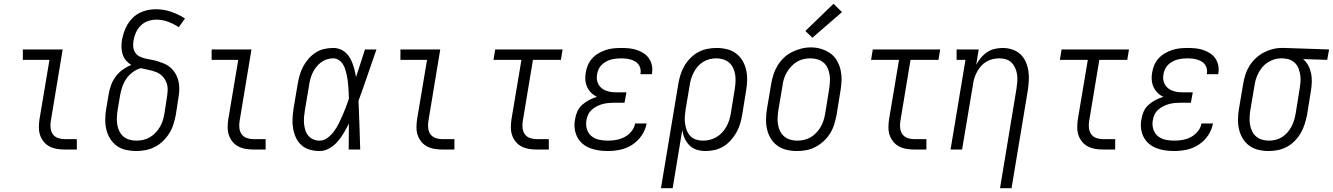

<svg xmlns="http://www.w3.org/2000/svg" viewBox="-20 -792 7060 1017"><path d="M322 0Q301 0 280.5 -3.5Q260 -7 242 -16.5Q224 -26 211.5 -41.5Q199 -57 192.5 -76Q186 -95 186 -116.5Q186 -138 189 -159L242 -475H101V-530H312L249 -150Q246 -132 248 -113.5Q250 -95 260 -81Q270 -67 287 -61Q304 -55 322 -55H387V0Z M702 8Q674 8 647 2Q620 -4 598.5 -19.5Q577 -35 563 -58Q549 -81 543 -107Q537 -133 537.5 -161.5Q538 -190 543 -218L556 -295Q560 -319 569 -343Q578 -367 593.5 -387.5Q609 -408 630.5 -423.5Q652 -439 676 -448Q660 -457 648 -471Q636 -485 630 -503Q624 -521 623.5 -540.5Q623 -560 626 -580Q630 -601 637 -622Q644 -643 655.5 -662.5Q667 -682 683.5 -698Q700 -714 720 -724Q740 -734 762 -738.5Q784 -743 805 -743Q848 -743 887 -729.5Q926 -716 960 -694L927 -648Q901 -665 871 -676.5Q841 -688 808 -688Q786 -688 764 -680.5Q742 -673 725.5 -656.5Q709 -640 699.5 -618.5Q690 -597 687 -576Q684 -559 686 -542Q688 -525 697 -512Q706 -499 721 -492Q736 -485 752 -481.5Q768 -478 784.5 -475Q801 -472 817 -467Q833 -462 847.5 -456Q862 -450 875 -440.5Q888 -431 898 -418.5Q908 -406 915 -391.5Q922 -377 925.5 -361Q929 -345 929.5 -328Q930 -311 928 -294Q926 -277 923 -260L911 -182Q906 -158 898.5 -133.5Q891 -109 877 -86.5Q863 -64 843.5 -45Q824 -26 800.5 -14Q777 -2 752 3Q727 8 702 8ZM702 -47Q720 -47 738.5 -51Q757 -55 774 -65Q791 -75 804.5 -89.5Q818 -104 827.5 -120.5Q837 -137 842.5 -155Q848 -173 851 -191L863 -269Q867 -291 868 -313Q869 -335 862 -354Q855 -373 840.5 -388Q826 -403 806.5 -410.5Q787 -418 766.5 -422Q746 -426 725 -431Q702 -424 682 -409Q662 -394 648.5 -374Q635 -354 627.5 -331.5Q620 -309 616 -286L603 -209Q600 -189 599 -170Q598 -151 601 -132.5Q604 -114 612 -97.5Q620 -81 633 -69.5Q646 -58 664.5 -52.5Q683 -47 702 -47Z M1322 0Q1301 0 1280.5 -3.5Q1260 -7 1242 -16.5Q1224 -26 1211.5 -41.5Q1199 -57 1192.5 -76Q1186 -95 1186 -116.5Q1186 -138 1189 -159L1242 -475H1101V-530H1312L1249 -150Q1246 -132 1248 -113.5Q1250 -95 1260 -81Q1270 -67 1287 -61Q1304 -55 1322 -55H1387V0Z M1673 8Q1647 8 1621.5 1Q1596 -6 1577 -23Q1558 -40 1547.5 -63Q1537 -86 1532.5 -111.5Q1528 -137 1529.5 -164Q1531 -191 1535 -218L1557 -348Q1561 -371 1567.5 -394Q1574 -417 1585.5 -439Q1597 -461 1614 -480.5Q1631 -500 1652 -513.5Q1673 -527 1697 -532.5Q1721 -538 1745 -538Q1763 -538 1780.5 -531.5Q1798 -525 1811 -513Q1824 -501 1833 -486Q1842 -471 1848 -454Q1854 -437 1858.5 -419.5Q1863 -402 1866 -384Q1878 -420 1889.5 -456.5Q1901 -493 1913 -530H1974Q1950 -462 1927 -394Q1904 -326 1879 -258Q1882 -194 1884 -129.5Q1886 -65 1888 0H1827Q1827 -34 1827.5 -68.5Q1828 -103 1828 -138Q1816 -113 1801.5 -88.5Q1787 -64 1768.5 -42.5Q1750 -21 1725 -6.5Q1700 8 1673 8ZM1673 -47Q1696 -47 1716 -62.5Q1736 -78 1750 -97.5Q1764 -117 1774.5 -138Q1785 -159 1794.5 -181Q1804 -203 1812.5 -225Q1821 -247 1828 -269Q1828 -285 1827 -301Q1826 -317 1825 -332.5Q1824 -348 1822 -364Q1820 -380 1816.5 -395.5Q1813 -411 1808.5 -425.5Q1804 -440 1795.5 -453Q1787 -466 1774 -474.5Q1761 -483 1745 -483Q1728 -483 1711 -477.5Q1694 -472 1679.5 -461Q1665 -450 1654 -435.5Q1643 -421 1635.5 -405Q1628 -389 1623.5 -372Q1619 -355 1617 -339L1595 -209Q1592 -191 1590.5 -172.5Q1589 -154 1590.5 -137Q1592 -120 1597 -103.5Q1602 -87 1612.5 -74Q1623 -61 1639 -54Q1655 -47 1673 -47Z M2322 0Q2301 0 2280.5 -3.5Q2260 -7 2242 -16.5Q2224 -26 2211.5 -41.5Q2199 -57 2192.5 -76Q2186 -95 2186 -116.5Q2186 -138 2189 -159L2242 -475H2101V-530H2312L2249 -150Q2246 -132 2248 -113.5Q2250 -95 2260 -81Q2270 -67 2287 -61Q2304 -55 2322 -55H2387V0Z M2822 0Q2801 0 2780.5 -3.5Q2760 -7 2742 -16.5Q2724 -26 2711.5 -41.5Q2699 -57 2692.5 -76Q2686 -95 2686 -116.5Q2686 -138 2689 -159L2742 -475H2594L2603 -530H2960L2951 -475H2803L2749 -150Q2746 -132 2748 -113.5Q2750 -95 2760 -81Q2770 -67 2787 -61Q2804 -55 2822 -55H2887V0Z M3200 8Q3175 8 3151 4.5Q3127 1 3105 -7.5Q3083 -16 3065.5 -31Q3048 -46 3037.5 -66.5Q3027 -87 3024 -111.5Q3021 -136 3026 -160Q3029 -181 3038 -201.5Q3047 -222 3064 -237Q3081 -252 3101 -262.5Q3121 -273 3142 -279Q3125 -287 3111.5 -300.5Q3098 -314 3090 -331.5Q3082 -349 3080.5 -369Q3079 -389 3083 -409Q3086 -429 3094.5 -448.5Q3103 -468 3118 -484Q3133 -500 3151.5 -510.5Q3170 -521 3190 -527.5Q3210 -534 3230.5 -536Q3251 -538 3270 -538Q3292 -538 3312.5 -536Q3333 -534 3352.5 -527.5Q3372 -521 3388.5 -510.5Q3405 -500 3416.5 -484Q3428 -468 3432.5 -448Q3437 -428 3434 -407Q3434 -405 3433.5 -403Q3433 -401 3432 -399H3372Q3372 -401 3372.5 -402Q3373 -403 3373 -404Q3375 -417 3372 -429.5Q3369 -442 3361.5 -451.5Q3354 -461 3343.5 -467Q3333 -473 3321 -476.5Q3309 -480 3296 -481.5Q3283 -483 3270 -483Q3257 -483 3243.5 -481.5Q3230 -480 3216.5 -476.5Q3203 -473 3190.5 -466Q3178 -459 3167.5 -449Q3157 -439 3151 -426Q3145 -413 3143 -400Q3140 -386 3141.5 -372Q3143 -358 3149.5 -346Q3156 -334 3166 -325.5Q3176 -317 3189 -312Q3202 -307 3216 -305Q3230 -303 3244 -303H3298L3288 -248H3235Q3219 -248 3203.5 -246.5Q3188 -245 3172.5 -241Q3157 -237 3142 -229.5Q3127 -222 3114.5 -210.5Q3102 -199 3095 -184Q3088 -169 3086 -153Q3082 -130 3089 -107.5Q3096 -85 3113 -71Q3130 -57 3153 -52Q3176 -47 3200 -47Q3222 -47 3244.5 -51Q3267 -55 3288 -66Q3309 -77 3324.5 -96Q3340 -115 3344 -138H3405Q3399 -104 3379 -74.5Q3359 -45 3329 -25.5Q3299 -6 3265.5 1Q3232 8 3200 8Z M3481 205 3573 -348Q3577 -372 3584.5 -396Q3592 -420 3605 -442.5Q3618 -465 3636.5 -484Q3655 -503 3678 -515.5Q3701 -528 3726 -533Q3751 -538 3775 -538Q3803 -538 3830 -531.5Q3857 -525 3878 -509.5Q3899 -494 3912.5 -471.5Q3926 -449 3932 -423Q3938 -397 3937.5 -368.5Q3937 -340 3932 -312L3911 -182Q3907 -159 3900 -135.5Q3893 -112 3880.5 -90Q3868 -68 3850.5 -48.5Q3833 -29 3811.5 -16Q3790 -3 3765.5 2.5Q3741 8 3717 8Q3693 8 3670.5 1Q3648 -6 3632 -22Q3616 -38 3606.5 -59.5Q3597 -81 3594 -104L3543 205ZM3703 -47Q3721 -47 3739.5 -51.5Q3758 -56 3774.5 -65.5Q3791 -75 3804.5 -89.5Q3818 -104 3827.5 -121Q3837 -138 3842.5 -155.5Q3848 -173 3851 -191L3872 -321Q3875 -340 3876 -359.5Q3877 -379 3874 -397Q3871 -415 3863.5 -431.5Q3856 -448 3842.5 -460Q3829 -472 3811 -477.5Q3793 -483 3774 -483Q3757 -483 3738.5 -478.5Q3720 -474 3704 -464Q3688 -454 3675.5 -439.5Q3663 -425 3654.5 -408Q3646 -391 3640.5 -373.5Q3635 -356 3633 -339L3612 -215Q3609 -196 3607.5 -176.5Q3606 -157 3608.5 -138.5Q3611 -120 3617.5 -102.5Q3624 -85 3636 -72Q3648 -59 3666 -53Q3684 -47 3703 -47Z M4201 8Q4173 8 4146 1.5Q4119 -5 4097.5 -20.5Q4076 -36 4062.5 -58.5Q4049 -81 4043 -107Q4037 -133 4037.5 -161.5Q4038 -190 4043 -218L4065 -348Q4069 -373 4077 -397.5Q4085 -422 4098.5 -444.5Q4112 -467 4132 -486Q4152 -505 4175.5 -516.5Q4199 -528 4224 -534.5Q4249 -541 4275 -541Q4303 -541 4329.5 -533Q4356 -525 4377.5 -510Q4399 -495 4412.5 -472Q4426 -449 4432 -423Q4438 -397 4437.5 -368.5Q4437 -340 4432 -312L4411 -182Q4406 -157 4398.5 -132.5Q4391 -108 4377 -85.5Q4363 -63 4343 -44.5Q4323 -26 4299.5 -13.5Q4276 -1 4250.5 3.5Q4225 8 4201 8ZM4202 -47Q4220 -47 4238.5 -51Q4257 -55 4274 -65Q4291 -75 4304.5 -89.5Q4318 -104 4327.5 -120.5Q4337 -137 4342.5 -155Q4348 -173 4351 -191L4372 -321Q4375 -341 4376 -360.5Q4377 -380 4374 -398Q4371 -416 4363 -433Q4355 -450 4341 -461.5Q4327 -473 4309 -478Q4291 -483 4271 -483Q4253 -483 4234.5 -478.5Q4216 -474 4200 -464Q4184 -454 4170.5 -439.5Q4157 -425 4147.5 -408.5Q4138 -392 4132.5 -374.5Q4127 -357 4125 -339L4103 -209Q4100 -189 4099 -170Q4098 -151 4101 -132.5Q4104 -114 4112 -97.5Q4120 -81 4133.5 -69.5Q4147 -58 4165 -52.5Q4183 -47 4202 -47ZM4283 -592 4246 -628 4395 -772 4440 -728Z M4822 0Q4801 0 4780.5 -3.5Q4760 -7 4742 -16.5Q4724 -26 4711.5 -41.5Q4699 -57 4692.5 -76Q4686 -95 4686 -116.5Q4686 -138 4689 -159L4742 -475H4594L4603 -530H4960L4951 -475H4803L4749 -150Q4746 -132 4748 -113.5Q4750 -95 4760 -81Q4770 -67 4787 -61Q4804 -55 4822 -55H4887V0Z M5277 205 5364 -321Q5367 -340 5368.5 -359Q5370 -378 5367.5 -396Q5365 -414 5358 -430.5Q5351 -447 5339 -459.5Q5327 -472 5309.5 -477.5Q5292 -483 5273 -483Q5256 -483 5238.5 -479Q5221 -475 5205 -465.5Q5189 -456 5176.5 -442Q5164 -428 5155.5 -412Q5147 -396 5141.5 -379.5Q5136 -363 5134 -345L5076 0H5015L5094 -475H5047V-530H5164L5151 -449Q5161 -468 5175.5 -485.5Q5190 -503 5208.5 -515.5Q5227 -528 5248.5 -533Q5270 -538 5291 -538Q5317 -538 5341.5 -530Q5366 -522 5384 -505.5Q5402 -489 5412.5 -466Q5423 -443 5427 -417.5Q5431 -392 5429.5 -365.5Q5428 -339 5424 -312L5338 205Z M5822 0Q5801 0 5780.5 -3.5Q5760 -7 5742 -16.5Q5724 -26 5711.5 -41.5Q5699 -57 5692.5 -76Q5686 -95 5686 -116.5Q5686 -138 5689 -159L5742 -475H5594L5603 -530H5960L5951 -475H5803L5749 -150Q5746 -132 5748 -113.5Q5750 -95 5760 -81Q5770 -67 5787 -61Q5804 -55 5822 -55H5887V0Z M6200 8Q6175 8 6151 4.5Q6127 1 6105 -7.5Q6083 -16 6065.5 -31Q6048 -46 6037.5 -66.5Q6027 -87 6024 -111.5Q6021 -136 6026 -160Q6029 -181 6038 -201.5Q6047 -222 6064 -237Q6081 -252 6101 -262.5Q6121 -273 6142 -279Q6125 -287 6111.5 -300.5Q6098 -314 6090 -331.5Q6082 -349 6080.5 -369Q6079 -389 6083 -409Q6086 -429 6094.5 -448.5Q6103 -468 6118 -484Q6133 -500 6151.5 -510.5Q6170 -521 6190 -527.5Q6210 -534 6230.5 -536Q6251 -538 6270 -538Q6292 -538 6312.5 -536Q6333 -534 6352.5 -527.5Q6372 -521 6388.5 -510.5Q6405 -500 6416.5 -484Q6428 -468 6432.5 -448Q6437 -428 6434 -407Q6434 -405 6433.5 -403Q6433 -401 6432 -399H6372Q6372 -401 6372.5 -402Q6373 -403 6373 -404Q6375 -417 6372 -429.5Q6369 -442 6361.5 -451.5Q6354 -461 6343.5 -467Q6333 -473 6321 -476.5Q6309 -480 6296 -481.5Q6283 -483 6270 -483Q6257 -483 6243.5 -481.5Q6230 -480 6216.5 -476.5Q6203 -473 6190.5 -466Q6178 -459 6167.5 -449Q6157 -439 6151 -426Q6145 -413 6143 -400Q6140 -386 6141.5 -372Q6143 -358 6149.5 -346Q6156 -334 6166 -325.5Q6176 -317 6189 -312Q6202 -307 6216 -305Q6230 -303 6244 -303H6298L6288 -248H6235Q6219 -248 6203.5 -246.5Q6188 -245 6172.5 -241Q6157 -237 6142 -229.5Q6127 -222 6114.5 -210.5Q6102 -199 6095 -184Q6088 -169 6086 -153Q6082 -130 6089 -107.5Q6096 -85 6113 -71Q6130 -57 6153 -52Q6176 -47 6200 -47Q6222 -47 6244.5 -51Q6267 -55 6288 -66Q6309 -77 6324.5 -96Q6340 -115 6344 -138H6405Q6399 -104 6379 -74.5Q6359 -45 6329 -25.5Q6299 -6 6265.5 1Q6232 8 6200 8Z M6700 8Q6672 8 6645 1.5Q6618 -5 6597 -20.5Q6576 -36 6562.5 -58.5Q6549 -81 6543 -107Q6537 -133 6537.5 -161.5Q6538 -190 6543 -218L6565 -348Q6569 -372 6576.5 -396Q6584 -420 6597.5 -442Q6611 -464 6630.5 -482.5Q6650 -501 6672.5 -513Q6695 -525 6719.5 -531.5Q6744 -538 6769 -538Q6772 -538 6775.5 -538Q6779 -538 6783 -538L7020 -530L7010 -475L6882 -479Q6899 -465 6909.5 -445.5Q6920 -426 6924.5 -404.5Q6929 -383 6928.5 -359.5Q6928 -336 6924 -312L6903 -182Q6898 -158 6890.5 -134Q6883 -110 6870 -87.5Q6857 -65 6838.5 -46Q6820 -27 6797 -14.5Q6774 -2 6749 3Q6724 8 6700 8ZM6701 -47Q6719 -47 6737 -51.5Q6755 -56 6771 -66Q6787 -76 6799.5 -90.5Q6812 -105 6821 -122Q6830 -139 6835 -156.5Q6840 -174 6843 -191L6864 -321Q6867 -339 6868.5 -357Q6870 -375 6867.5 -392.5Q6865 -410 6859.5 -426Q6854 -442 6843 -454.5Q6832 -467 6816.5 -474Q6801 -481 6783 -482L6774 -483Q6771 -483 6769 -483Q6767 -483 6765 -483Q6747 -483 6729.5 -477.5Q6712 -472 6696 -462Q6680 -452 6667.5 -437.5Q6655 -423 6646.5 -406.5Q6638 -390 6632.5 -373Q6627 -356 6625 -339L6603 -209Q6600 -190 6599 -170.5Q6598 -151 6601 -133Q6604 -115 6611.5 -98.5Q6619 -82 6632.5 -70Q6646 -58 6664 -52.5Q6682 -47 6701 -47Z"/></svg>

Font: Iosevka Slab Light Oblique
Style: Regular
Weight: 300
Italic angle: -9°
Monospace: yes
Designer: Belleve Invis
Foundry: Belleve Invis
Version: Version 11.1.1; ttfautohint (v1.8.3)